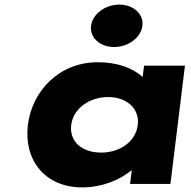

<svg xmlns="http://www.w3.org/2000/svg" viewBox="-20 -798 829 833"><path d="M497.7 -778C436 -778 381.4 -737 375.1 -686C368.9 -635 413.4 -594 475.1 -594C536.9 -594 591.5 -635 597.8 -686C604 -737 559.4 -778 497.7 -778ZM101 -256C119.5 -406 239.4 -528 403.5 -528C487 -528 553.1 -505 598.9 -464L605 -513H782.4L719.4 0H544.4L551.5 -58H549.1C497.9 -16 421.5 15 336.8 15C172.8 15 82.6 -106 101 -256ZM289 -256C280.5 -186 332.4 -136 419.5 -136C503 -136 569.2 -186 577.8 -256C586.5 -327 529 -377 449.1 -377C368 -377 297.8 -327 289 -256Z"/></svg>

Font: Hussar
Style: BdSuprExtOblOne
Weight: 700
Foundry: Cannot Into Space Fonts
Version: Version 2.00